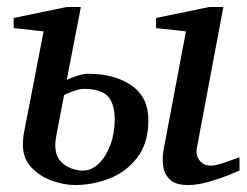

<svg xmlns="http://www.w3.org/2000/svg" viewBox="-20 -514 703 546"><path d="M193.8 12.2Q162.1 12.2 127.4 -0.2Q92.8 -12.7 68.8 -38.3Q44.9 -64 44.9 -104Q44.9 -109.9 45.7 -116.7Q46.4 -123.5 46.9 -129.9L104 -424.8L19 -434.1V-462.9L169.9 -494.1H210L169.9 -287.1Q182.6 -293 200 -298.6Q217.3 -304.2 230 -304.2Q306.6 -304.2 354.2 -270.8Q401.9 -237.3 401.9 -172.9Q401.9 -106.9 370.6 -66.2Q339.4 -25.4 291.7 -6.6Q244.1 12.2 193.8 12.2ZM214.8 -28.8Q240.2 -28.8 260.7 -48.6Q281.2 -68.4 293.7 -101.6Q306.2 -134.8 306.2 -174.8Q306.2 -218.3 287.1 -239.7Q268.1 -261.2 216.8 -261.2Q207.5 -261.2 189 -254.9Q170.4 -248.5 162.1 -243.2L140.1 -127.9Q137.2 -113.3 137.2 -102.1Q137.2 -72.8 151.1 -56.9Q165 -41 183.3 -34.9Q201.7 -28.8 214.8 -28.8ZM514.2 12.2Q480 12.2 463.9 -2.7Q447.8 -17.6 444.3 -40.3Q440.9 -63 444.8 -85.9L508.8 -424.8L423.8 -434.1V-462.9L575.2 -494.1H615.2L540 -94.2Q535.6 -73.7 547.1 -58.3Q558.6 -43 579.1 -43Q590.8 -43 607.4 -48.1Q624 -53.2 639.4 -59.1Q654.8 -64.9 661.1 -66.9V-28.8Q653.3 -25.4 628.4 -15.4Q603.5 -5.4 572.5 3.4Q541.5 12.2 514.2 12.2Z"/></svg>

Font: Charis
Style: Italic
Weight: 400
Italic angle: -11°
Designer: Walt Agee, Miriam Martin, Annie Olsen, Victor Gaultney, Lorna Priest, Alan Ward, Bob Hallissy, Martin Hosken, Sharon Cor
Foundry: SIL Global
Version: Version 7.000